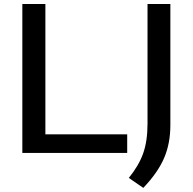

<svg xmlns="http://www.w3.org/2000/svg" viewBox="-20 -760 958 954"><path d="M91 0V-740H205.5V-92.5H612V0ZM692 173.5 620 124Q669 64 691 3Q713 -58 713 -146V-740H826.5V-138.5Q826.5 -47.5 795.5 25Q764.5 97.5 692 173.5Z"/></svg>

Font: Encode Sans Exp Md
Style: Regular
Weight: 500
Width: 7
Designer: Multiple Designers
Foundry: Impallari Type
Version: Version 3.002; ttfautohint (v1.8.3) -l 8 -r 50 -G 200 -x 14 